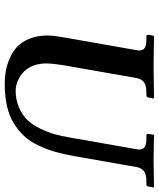

<svg xmlns="http://www.w3.org/2000/svg" viewBox="54 -740 699 847"><g transform="rotate(90 403.5 -316.5)"><path d="M638.2 -568.8Q639.6 -575.2 639.6 -581.5Q639.6 -598.1 628.4 -605.5Q617.2 -612.8 591.3 -612.8H577.1Q570.3 -612.8 570.3 -621.1L574.7 -644.5L576.7 -646.5L621.6 -645.5Q666.5 -644.5 690.9 -644.5L805.2 -646.5L807.1 -644.5L802.7 -621.1Q801.3 -612.8 793.5 -612.8H779.3Q749.5 -612.8 735.1 -601.8Q720.7 -590.8 716.8 -568.8L668.5 -293.5Q660.2 -246.1 649.2 -208.5Q638.2 -170.9 621.1 -135Q604 -99.1 579.8 -73.2Q555.7 -47.4 523.7 -27.6Q491.7 -7.8 447.8 2.2Q403.8 12.2 349.6 12.2Q321.3 12.2 294.2 7.6Q267.1 2.9 237.5 -9.8Q208 -22.5 186.5 -42.5Q165 -62.5 150.9 -96.9Q136.7 -131.3 136.7 -175.3Q136.7 -202.1 142.6 -235.4L201.2 -568.8Q202.6 -575.2 202.6 -581.5Q202.6 -598.1 191.2 -605.5Q179.7 -612.8 154.3 -612.8H140.1Q133.3 -612.8 133.3 -621.1L137.7 -644.5L139.6 -646.5L195.3 -645.5Q251.5 -644.5 275.9 -644.5L412.6 -646.5L414.6 -644.5L410.2 -621.1Q408.7 -612.8 400.9 -612.8H386.7Q356.9 -612.8 342.5 -601.8Q328.1 -590.8 324.2 -568.8L271.5 -268.1Q259.8 -201.2 259.8 -171.4Q259.8 -140.6 269 -116Q278.3 -91.3 291.7 -76.9Q305.2 -62.5 322.3 -52.7Q339.4 -43 353.5 -39.6Q367.7 -36.1 379.4 -36.1Q421.4 -36.1 455.3 -51.3Q489.3 -66.4 510.5 -89.1Q531.7 -111.8 547.9 -145.5Q564 -179.2 572.3 -209.2Q580.6 -239.3 586.9 -276.4Z"/></g></svg>

Font: LL
Style: Bold Italic
Weight: 700
Italic angle: -11.5°
Designer: Philipp H. Poll
Foundry: Philipp H. Poll
Version: Version 2.7.x